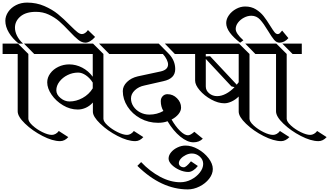

<svg xmlns="http://www.w3.org/2000/svg" viewBox="-34 -1024 2531 1476"><path d="M174 -1004Q246 -1004 307 -977.5Q368 -951 411.5 -915.5Q455 -880 505 -829Q541 -793 560.5 -777.5Q580 -762 596 -762Q608 -762 620.5 -770.5Q633 -779 642 -793L697 -740Q680 -720 660 -708Q640 -696 623 -696Q595 -696 568 -717.5Q541 -739 499 -784Q455 -831 421 -860.5Q387 -890 341.5 -911.5Q296 -933 242 -933Q165 -933 123 -897.5Q81 -862 81 -811Q81 -781 96.5 -749.5Q112 -718 143 -689H110Q62 -727 34.5 -773Q7 -819 7 -864Q7 -900 29 -932.5Q51 -965 89 -984.5Q127 -1004 174 -1004ZM-14 -689H104L184 -609V-111Q184 -89 216 -59.5Q248 -30 291.5 -8.5Q335 13 365 13Q379 13 393.5 5Q408 -3 418 -17L491 30Q463 61 428 61Q370 61 292.5 21Q215 -19 158.5 -73.5Q102 -128 102 -168V-609H-14ZM150 -689H300V-609H229Z M761 -609V-111Q761 -89 793.5 -59.5Q826 -30 869.5 -8.5Q913 13 943 13Q957 13 971 5Q985 -3 995 -17L1068 30Q1040 61 1006 61Q947 61 869.5 21Q792 -19 736 -73.5Q680 -128 680 -165V-236Q657 -210 626.5 -196Q596 -182 564 -182Q505 -182 450.5 -214.5Q396 -247 362.5 -296Q329 -345 329 -391Q329 -428 352.5 -460Q376 -492 415 -510.5Q454 -529 498 -529Q550 -529 598 -504Q646 -479 679 -434V-609H272V-689H681ZM877 -609H806L727 -689H877ZM399 -330Q399 -297 431 -270.5Q463 -244 500 -244Q552 -244 601 -271Q650 -298 679 -345V-389Q657 -424 626.5 -445Q596 -466 567 -466Q524 -466 485.5 -447Q447 -428 423 -396.5Q399 -365 399 -330Z M850 -689H1186L1265 -609Q1313 -558 1313 -493Q1313 -456 1290.5 -433Q1268 -410 1222 -400L1077 -367Q1032 -358 1002.5 -330Q973 -302 973 -267Q973 -234 992 -205.5Q1011 -177 1043.5 -160Q1076 -143 1114 -143Q1173 -143 1222 -171Q1202 -204 1202 -247Q1202 -269 1216.5 -284.5Q1231 -300 1253 -300Q1296 -300 1327 -268.5Q1358 -237 1358 -197Q1358 -171 1338 -146.5Q1318 -122 1285 -105Q1316 -51 1350.5 -17.5Q1385 16 1411 16Q1430 16 1460 -11L1525 42Q1498 70 1453 70Q1406 70 1352 26Q1298 -18 1254 -92Q1223 -80 1181 -80Q1107 -80 1045 -114Q983 -148 946.5 -204.5Q910 -261 910 -324Q910 -362 942 -393.5Q974 -425 1025 -437L1202 -475Q1258 -488 1258 -529Q1258 -545 1247 -567.5Q1236 -590 1218 -609H850ZM1233 -689H1419V-609H1310Z M1352 377Q1396 377 1436.5 356Q1477 335 1502.5 302Q1528 269 1528 236Q1528 203 1501.5 179.5Q1475 156 1441 156Q1418 156 1394.5 167.5Q1371 179 1356 196Q1341 213 1341 230Q1341 244 1352 253Q1363 262 1379 262Q1397 262 1434 216L1487 252Q1471 273 1451.5 285.5Q1432 298 1414 298Q1380 298 1344.5 282Q1309 266 1285.5 242Q1262 218 1262 195Q1262 170 1281 147Q1300 124 1330.5 109.5Q1361 95 1392 95Q1439 95 1488 122.5Q1537 150 1569.5 192.5Q1602 235 1602 275Q1602 314 1573.5 350.5Q1545 387 1500 409.5Q1455 432 1410 432Q1206 432 1022 251L1051 222Q1118 293 1197 335Q1276 377 1352 377Z M2191 30Q2160 61 2128 61Q2070 61 1992 21.5Q1914 -18 1857.5 -72.5Q1801 -127 1801 -166V-282Q1777 -258 1747 -244Q1717 -230 1691 -230Q1643 -230 1590 -259Q1537 -288 1501.5 -329.5Q1466 -371 1466 -404V-609H1391V-689H1803L1884 -609V-111Q1884 -89 1916 -59.5Q1948 -30 1991.5 -8.5Q2035 13 2065 13Q2079 13 2093 5.5Q2107 -2 2118 -17ZM1929 -609 1851 -689H1999V-609ZM1548 -609V-590L1581 -592L1786 -373L1801 -392V-609ZM1769 -354 1745 -360 1548 -571V-359Q1548 -328 1574 -306.5Q1600 -285 1635 -285Q1668 -285 1702.5 -303Q1737 -321 1769 -354Z M1851 -974Q1898 -974 1933.5 -952Q1969 -930 1992.5 -900Q2016 -870 2043 -826Q2064 -792 2076 -777Q2088 -762 2101 -762Q2110 -762 2117 -768.5Q2124 -775 2135 -789L2183 -731Q2169 -714 2151 -705Q2133 -696 2115 -696Q2092 -696 2073.5 -717.5Q2055 -739 2027 -786Q1993 -843 1965.5 -873Q1938 -903 1898 -903Q1870 -903 1842 -888.5Q1814 -874 1796 -850.5Q1778 -827 1778 -801Q1778 -767 1837 -714L1812 -696Q1762 -734 1733.5 -772.5Q1705 -811 1705 -847Q1705 -878 1726 -907.5Q1747 -937 1781 -955.5Q1815 -974 1851 -974ZM1972 -689H2090L2170 -609V-111Q2170 -89 2202 -59.5Q2234 -30 2277.5 -8.5Q2321 13 2351 13Q2365 13 2379.5 5Q2394 -3 2404 -17L2477 30Q2449 61 2414 61Q2356 61 2278.5 21Q2201 -19 2144.5 -73.5Q2088 -128 2088 -168V-609H1972ZM2136 -689H2286V-609H2215Z"/></svg>

Font: Amita
Style: Regular
Weight: 400
Designer: Eduardo Rodriguez Tunni, Modular Infotech, Brian J. Bonislawsky
Foundry: Eduardo Rodriguez Tunni, Modular Infotech, Brian J. Bonislawsky
Version: Version 1.004